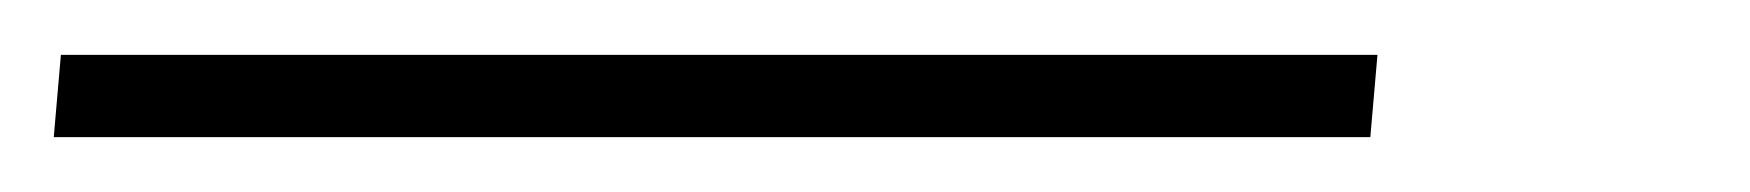

<svg xmlns="http://www.w3.org/2000/svg" viewBox="-118 270 638 70"><path d="M384.2 290H-95.8L-98.4 320H381.6Z"/></svg>

Font: Galberik
Style: Regular
Weight: 400
Designer: Gluk
Foundry: Gluk
Version: Version 0.50